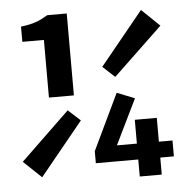

<svg xmlns="http://www.w3.org/2000/svg" viewBox="-53 -792 805 843"><g transform="rotate(-5 350.0 -370.5)"><path d="M162 -380H272V-741H186C149 -719 124 -708 67 -701V-634H162ZM677 -652 598 -728 407 -494 460 -445ZM686 -145H626V-250H529V-145H441L538 -344L460 -375L342 -128V-75H529V0H626V-75H686ZM23 -109 102 -34 293 -268 239 -317Z"/></g></svg>

Font: Kawkab Mono
Style: Bold
Weight: 700
Monospace: yes
Designer: Abdullah Arif
Foundry: Abdullah Arif
Version: Version 1.000;PS 000.500;hotconv 1.0.88;makeotf.lib2.5.64775